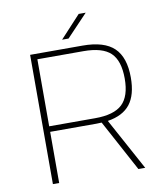

<svg xmlns="http://www.w3.org/2000/svg" viewBox="-93 -947 885 1024"><g transform="rotate(-10 349.0 -435.0)"><path d="M573 0 423 -278Q414 -277 394 -277H144V0H110V-700H394Q511 -700 564.5 -648.5Q618 -597 618 -488Q618 -394 579 -344Q540 -294 457 -281L610 0ZM144 -307H393Q495 -307 540 -349.5Q585 -392 585 -488Q585 -585 540.5 -627.5Q496 -670 393 -670H144ZM292 -750 403 -870H441L327 -750Z"/></g></svg>

Font: Fivo Sans Thin
Style: Regular
Weight: 250
Foundry: Alexander Slobzheninov
Version: 1.0